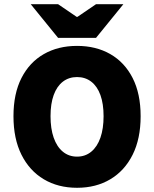

<svg xmlns="http://www.w3.org/2000/svg" viewBox="-20 -880 732 912"><path d="M346 12Q256 12 188 -28.5Q120 -69 82 -145Q44 -221 44 -328Q44 -435 82 -509.5Q120 -584 188 -623Q256 -662 346 -662Q436 -662 504 -623Q572 -584 610 -509.5Q648 -435 648 -328Q648 -221 610 -145Q572 -69 504 -28.5Q436 12 346 12ZM346 -136Q385 -136 413.5 -159.5Q442 -183 457 -226Q472 -269 472 -328Q472 -387 457 -428.5Q442 -470 413.5 -492Q385 -514 346 -514Q307 -514 278.5 -492Q250 -470 235 -428.5Q220 -387 220 -328Q220 -269 235 -226Q250 -183 278.5 -159.5Q307 -136 346 -136ZM256 -700 126 -860H256L344 -800H348L436 -860H566L436 -700Z"/></svg>

Font: Source Sans 3 Black
Style: Regular
Weight: 900
Designer: Paul D. Hunt
Foundry: Adobe
Version: Version 3.046;hotconv 1.0.118;makeotfexe 2.5.65603